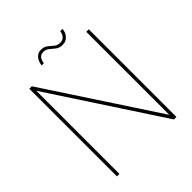

<svg xmlns="http://www.w3.org/2000/svg" viewBox="-221 -951 1089 1089"><g transform="rotate(-45 323.5 -406.5)"><path d="M542 -703H562V0H542L105 -667V0H85V-703H105L542 -37ZM228 -747Q232 -777 247.5 -795Q263 -813 288 -813Q313 -813 328 -800.5Q343 -788 358 -775.5Q373 -763 396 -763Q412 -763 424.5 -775Q437 -787 440 -810H458Q457 -783 439.5 -764Q422 -745 396 -745Q370 -745 354 -757.5Q338 -770 323.5 -782.5Q309 -795 288 -795Q271 -795 260 -783.5Q249 -772 246 -747Z"/></g></svg>

Font: Poppins Devanagari Thin
Style: Regular
Weight: 100
Designer: Ninad Kale (Devanagari), Jonny Pinhorn (Latin)
Foundry: Indian Type Foundry
Version: 4.005